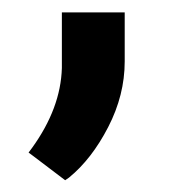

<svg xmlns="http://www.w3.org/2000/svg" viewBox="-20 -137 313 315"><path d="M81.1 154.3 34.7 119.1 26.9 113.3 32.7 105.5Q79.6 40.5 81.5 -25.4V-106.9V-116.7H91.3H174.8H184.6V-106.9V-36.1Q184.6 19 157.5 71.5Q130.4 124 93.3 154.3L86.9 158.7Z"/></svg>

Font: Shabnam Medium WOL
Style: Medium-WOL
Weight: 500
Foundry: DejaVu fonts team - Redesigned by Saber Rastikerdar - Based on Vazir font
Version: Version 5.0.0